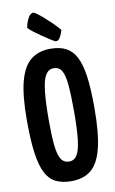

<svg xmlns="http://www.w3.org/2000/svg" viewBox="-101 -969 616 1031"><g transform="rotate(-10 207.5 -453.5)"><path d="M203 10Q155 10 120.5 -6Q86 -22 64.5 -62Q43 -102 33 -173Q23 -244 23 -354Q23 -489 44 -566.5Q65 -644 107.5 -677Q150 -710 214 -710Q263 -710 297 -693Q331 -676 352 -636.5Q373 -597 382.5 -529Q392 -461 392 -358Q392 -218 372 -138Q352 -58 310.5 -24Q269 10 203 10ZM209 -96Q237 -96 252.5 -121.5Q268 -147 274.5 -204.5Q281 -262 281 -354Q281 -446 276 -501Q271 -556 256.5 -580Q242 -604 213 -604Q185 -604 169 -578Q153 -552 146 -492Q139 -432 139 -331Q139 -248 144.5 -196Q150 -144 165 -120Q180 -96 209 -96ZM250 -744Q244 -746 224.5 -758Q205 -770 182 -786Q159 -802 139 -817Q119 -832 111 -842Q115 -867 127.5 -892Q140 -917 158 -917Q162 -917 177 -906Q192 -895 213 -876.5Q234 -858 254.5 -838Q275 -818 290 -799Q290 -799 285.5 -785.5Q281 -772 272.5 -758Q264 -744 250 -744Z"/></g></svg>

Font: Yanone Kaffeesatz SemiBold
Style: Regular
Weight: 600
Designer: Yanone (Cyrillic: Daniel Pouzeot, Huerta Tipografica, and Cyreal)
Foundry: Yanone
Version: Version 2.003